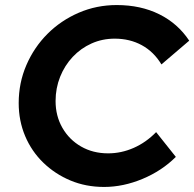

<svg xmlns="http://www.w3.org/2000/svg" viewBox="-20 -728 769 760"><path d="M392 12Q320 12 259 -13.5Q198 -39 151.5 -84Q105 -129 79.5 -189.5Q54 -250 54 -320Q54 -400 84.5 -470.5Q115 -541 168 -594Q221 -647 291.5 -677.5Q362 -708 442 -708Q537 -708 610.5 -671.5Q684 -635 729 -567L619 -473Q589 -523 541.5 -549Q494 -575 434 -575Q385 -575 342.5 -556Q300 -537 268 -503Q236 -469 218 -424Q200 -379 200 -328Q200 -269 227 -222Q254 -175 301 -148Q348 -121 408 -121Q460 -121 509 -142.5Q558 -164 598 -205L676 -107Q621 -52 544.5 -20Q468 12 392 12Z"/></svg>

Font: Red Hat Display ExtraBold
Style: Italic
Weight: 800
Italic angle: -12°
Designer: Pentagram, MCKL
Foundry: Pentagram, MCKL
Version: Version 1.023